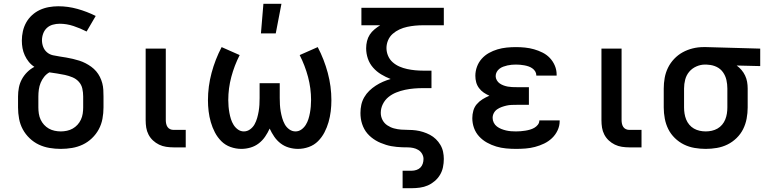

<svg xmlns="http://www.w3.org/2000/svg" viewBox="-20 -776 4040 1011"><path d="M300 8Q270 8 240.5 3Q211 -2 184.5 -14.5Q158 -27 136 -48Q114 -69 100 -95Q86 -121 80.5 -150.5Q75 -180 75 -210V-268Q75 -292 79.5 -315Q84 -338 95 -358.5Q106 -379 123 -396Q140 -413 161 -424Q144 -435 131.5 -450.5Q119 -466 110.5 -484.5Q102 -503 98.5 -522.5Q95 -542 95 -562Q95 -587 100.5 -611.5Q106 -636 118 -657.5Q130 -679 148.5 -696Q167 -713 189.5 -723.5Q212 -734 237 -738.5Q262 -743 287 -743Q338 -743 388 -729Q438 -715 484 -692L436 -610Q403 -627 367 -639Q331 -651 294 -651Q276 -651 258 -646Q240 -641 227 -629Q214 -617 207.5 -599.5Q201 -582 201 -564Q201 -546 207.5 -529Q214 -512 227.5 -500.5Q241 -489 259 -485Q277 -481 294.5 -478.5Q312 -476 329 -473Q346 -470 363.5 -466Q381 -462 398 -456.5Q415 -451 430.5 -443Q446 -435 460.5 -424.5Q475 -414 486.5 -400.5Q498 -387 506 -371Q514 -355 518.5 -338Q523 -321 524 -303.5Q525 -286 525 -268V-210Q525 -180 519.5 -150.5Q514 -121 500 -95Q486 -69 464 -48Q442 -27 415.5 -14.5Q389 -2 359.5 3Q330 8 300 8ZM300 -84Q316 -84 332.5 -87.5Q349 -91 363 -99Q377 -107 388 -119Q399 -131 406 -146Q413 -161 415.5 -177.5Q418 -194 418 -210V-268Q418 -289 413.5 -309.5Q409 -330 395 -345.5Q381 -361 361.5 -369Q342 -377 321.5 -381.5Q301 -386 280.5 -389Q260 -392 240 -395Q224 -386 212.5 -371.5Q201 -357 194 -340Q187 -323 184.5 -304.5Q182 -286 182 -268V-210Q182 -194 184.5 -177.5Q187 -161 194 -146Q201 -131 212 -119Q223 -107 237 -99Q251 -91 267.5 -87.5Q284 -84 300 -84Z M958 0H894Q874 0 854.5 -3Q835 -6 817.5 -14.5Q800 -23 785.5 -36.5Q771 -50 762 -67.5Q753 -85 750 -104Q747 -123 747 -143V-520H853V-143Q853 -134 855 -124.5Q857 -115 862 -107.5Q867 -100 875.5 -96Q884 -92 894 -92H958Z M1251 8Q1222 8 1194 -2Q1166 -12 1145.5 -32.5Q1125 -53 1111.5 -79Q1098 -105 1090 -133Q1082 -161 1078.5 -190Q1075 -219 1075 -248Q1075 -321 1094 -392Q1113 -463 1147 -528L1242 -486Q1214 -431 1198 -371Q1182 -311 1182 -249Q1182 -232 1183.5 -215Q1185 -198 1188 -181.5Q1191 -165 1196 -149Q1201 -133 1210 -118.5Q1219 -104 1233 -94Q1247 -84 1264 -84Q1282 -84 1297 -95Q1312 -106 1320.5 -121.5Q1329 -137 1334 -154.5Q1339 -172 1342 -189.5Q1345 -207 1346 -224.5Q1347 -242 1347 -260V-338H1453V-260Q1453 -242 1454 -224.5Q1455 -207 1458 -189.5Q1461 -172 1466 -154.5Q1471 -137 1479.5 -121.5Q1488 -106 1503 -95Q1518 -84 1536 -84Q1553 -84 1567 -94Q1581 -104 1590 -118.5Q1599 -133 1604 -149Q1609 -165 1612 -181.5Q1615 -198 1616.5 -215Q1618 -232 1618 -249Q1618 -311 1602 -371Q1586 -431 1558 -486L1653 -528Q1687 -463 1706 -392Q1725 -321 1725 -248Q1725 -219 1721.5 -190Q1718 -161 1710 -133Q1702 -105 1688.5 -79Q1675 -53 1654.5 -32.5Q1634 -12 1606 -2Q1578 8 1549 8Q1525 8 1501 1Q1477 -6 1457.5 -21Q1438 -36 1424 -56.5Q1410 -77 1400 -99Q1390 -77 1376 -56.5Q1362 -36 1342.5 -21Q1323 -6 1299 1Q1275 8 1251 8ZM1354 -600 1367 -756H1462L1432 -600Z M2148 215H2100V123H2148Q2160 123 2172.5 119Q2185 115 2193.5 106.5Q2202 98 2206 86Q2210 74 2210 61Q2210 47 2202.5 34Q2195 21 2182.5 13.5Q2170 6 2155.5 3Q2141 0 2126.5 0Q2112 0 2097.5 -0.5Q2083 -1 2068.5 -2.5Q2054 -4 2040 -6.5Q2026 -9 2012 -13.5Q1998 -18 1984.5 -23.5Q1971 -29 1958.5 -36.5Q1946 -44 1935 -53Q1924 -62 1914.5 -73Q1905 -84 1898 -97Q1891 -110 1886.5 -124Q1882 -138 1880 -152Q1878 -166 1878 -181Q1878 -203 1882.5 -224Q1887 -245 1898 -264Q1909 -283 1924.5 -298Q1940 -313 1958.5 -325Q1977 -337 1996.5 -345.5Q2016 -354 2037 -360Q2011 -370 1987 -384.5Q1963 -399 1944.5 -420Q1926 -441 1917 -467.5Q1908 -494 1908 -522Q1908 -541 1912.5 -559.5Q1917 -578 1927 -593.5Q1937 -609 1951.5 -621Q1966 -633 1982 -643H1883V-735H2317V-643H2208Q2187 -643 2166 -641Q2145 -639 2124 -634.5Q2103 -630 2083.5 -621Q2064 -612 2048 -598Q2032 -584 2023.5 -564Q2015 -544 2015 -523Q2015 -502 2023.5 -482Q2032 -462 2048 -448Q2064 -434 2083.5 -425.5Q2103 -417 2124 -412.5Q2145 -408 2166 -406Q2187 -404 2208 -404H2252V-312H2208Q2184 -312 2160 -310Q2136 -308 2112.5 -303Q2089 -298 2066.5 -289Q2044 -280 2025.5 -265Q2007 -250 1996 -228Q1985 -206 1985 -182Q1985 -162 1994 -144.5Q2003 -127 2019.5 -116Q2036 -105 2054.5 -100Q2073 -95 2092.5 -93.5Q2112 -92 2131.5 -92Q2151 -92 2170 -89.5Q2189 -87 2208 -81Q2227 -75 2244 -66Q2261 -57 2275 -43.5Q2289 -30 2299 -13Q2309 4 2313 23Q2317 42 2317 61Q2317 83 2312.5 104.5Q2308 126 2297 144.5Q2286 163 2269 177.5Q2252 192 2232.5 200.5Q2213 209 2191 212Q2169 215 2148 215Z M2697 8Q2671 8 2644.5 5.5Q2618 3 2593 -4.5Q2568 -12 2544.5 -25Q2521 -38 2503 -57.5Q2485 -77 2476 -102Q2467 -127 2467 -154Q2467 -174 2472.5 -193.5Q2478 -213 2491 -228Q2504 -243 2521 -253.5Q2538 -264 2557 -272Q2541 -279 2527 -288.5Q2513 -298 2502.5 -312Q2492 -326 2487.5 -342.5Q2483 -359 2483 -377Q2483 -401 2491.5 -424.5Q2500 -448 2516.5 -466.5Q2533 -485 2554.5 -497Q2576 -509 2599.5 -516Q2623 -523 2647.5 -525.5Q2672 -528 2697 -528Q2721 -528 2745 -525.5Q2769 -523 2792 -516.5Q2815 -510 2837 -499Q2859 -488 2875.5 -470.5Q2892 -453 2901.5 -430.5Q2911 -408 2911 -384V-378H2804V-380Q2804 -391 2798 -400.5Q2792 -410 2782.5 -416.5Q2773 -423 2762.5 -426.5Q2752 -430 2741 -432Q2730 -434 2719 -435Q2708 -436 2697 -436Q2686 -436 2674.5 -435Q2663 -434 2652 -431.5Q2641 -429 2630 -425Q2619 -421 2610 -414Q2601 -407 2595.5 -397Q2590 -387 2590 -375Q2590 -364 2596 -353.5Q2602 -343 2611.5 -336.5Q2621 -330 2632 -326Q2643 -322 2654 -320Q2665 -318 2676.5 -317.5Q2688 -317 2700 -317H2765V-224H2700Q2687 -224 2673.5 -223.5Q2660 -223 2647 -220Q2634 -217 2621.5 -212.5Q2609 -208 2598 -200.5Q2587 -193 2580.5 -181Q2574 -169 2574 -155Q2574 -142 2580 -130Q2586 -118 2596.5 -110Q2607 -102 2619.5 -97Q2632 -92 2645 -89Q2658 -86 2671 -85Q2684 -84 2697 -84Q2709 -84 2721.5 -85Q2734 -86 2746.5 -88Q2759 -90 2771 -93.5Q2783 -97 2793.5 -103Q2804 -109 2812 -119Q2820 -129 2820 -142H2927V-138Q2927 -113 2916 -89.5Q2905 -66 2886.5 -48.5Q2868 -31 2845 -20Q2822 -9 2797.5 -2.5Q2773 4 2747.5 6Q2722 8 2697 8Z M3358 0H3294Q3274 0 3254.5 -3Q3235 -6 3217.5 -14.5Q3200 -23 3185.5 -36.5Q3171 -50 3162 -67.5Q3153 -85 3150 -104Q3147 -123 3147 -143V-520H3253V-143Q3253 -134 3255 -124.5Q3257 -115 3262 -107.5Q3267 -100 3275.5 -96Q3284 -92 3294 -92H3358Z M3696 8Q3667 8 3637.5 3Q3608 -2 3581.5 -15Q3555 -28 3533.5 -49Q3512 -70 3499 -96Q3486 -122 3480.5 -151.5Q3475 -181 3475 -210V-310Q3475 -338 3480 -366Q3485 -394 3497.5 -419.5Q3510 -445 3530 -466Q3550 -487 3574.5 -500.5Q3599 -514 3627 -521Q3655 -528 3683 -528H3700L3983 -520V-428L3859 -431Q3873 -421 3884.5 -407.5Q3896 -394 3903.5 -378Q3911 -362 3914 -345Q3917 -328 3917 -310V-210Q3917 -181 3911.5 -151.5Q3906 -122 3893 -96Q3880 -70 3858.5 -49Q3837 -28 3810.5 -15Q3784 -2 3754.5 3Q3725 8 3696 8ZM3696 -84Q3712 -84 3728 -87.5Q3744 -91 3758 -99Q3772 -107 3782.5 -119.5Q3793 -132 3799 -147Q3805 -162 3807.5 -178Q3810 -194 3810 -210V-310Q3810 -333 3805 -355Q3800 -377 3787 -395.5Q3774 -414 3753 -424Q3732 -434 3709 -435L3700 -436H3692Q3669 -436 3646.5 -426Q3624 -416 3609 -398Q3594 -380 3588 -357Q3582 -334 3582 -310V-210Q3582 -194 3584.5 -178Q3587 -162 3593 -147Q3599 -132 3609.5 -119.5Q3620 -107 3634 -99Q3648 -91 3664 -87.5Q3680 -84 3696 -84Z"/></svg>

Font: Iosevka Aile Semibold
Style: Regular
Weight: 600
Designer: Belleve Invis
Foundry: Belleve Invis
Version: Version 31.1.0; ttfautohint (v1.8.4)